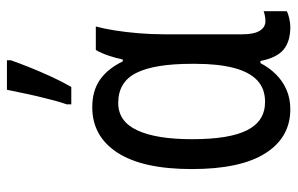

<svg xmlns="http://www.w3.org/2000/svg" viewBox="-168 -658 837 540"><g transform="rotate(-90 250.0 -388.5)"><path d="M233 -61Q270 -61 293.5 -83Q317 -105 328.5 -149Q340 -193 340 -257V-267Q340 -372 314.5 -423Q289 -474 230 -474Q178 -474 153 -420.5Q128 -367 128 -266Q128 -161 153.5 -111Q179 -61 233 -61ZM212 10Q133 10 88.5 -60Q44 -130 44 -267Q44 -405 90 -476Q136 -547 218 -547Q264 -547 295 -525.5Q326 -504 347 -461H352Q356 -480 363 -501Q370 -522 379 -537H445Q439 -515 434 -484Q429 -453 426 -416.5Q423 -380 423 -342V-126Q423 -92 433 -76Q443 -60 460 -60Q467 -60 475 -61.5Q483 -63 488 -65V0Q485 2 477 4.5Q469 7 460 8.5Q451 10 443 10Q403 10 380 -9Q357 -28 348 -74H342Q329 -49 310 -30Q291 -11 266.5 -0.5Q242 10 212 10ZM226 -619Q231 -632 237 -654.5Q243 -677 249 -702.5Q255 -728 259.5 -751Q264 -774 267 -787H350V-776Q342 -753 330 -723Q318 -693 304 -662.5Q290 -632 275 -606H226Z"/></g></svg>

Font: Noto Sans Display Condensed
Style: Regular
Weight: 400
Width: 3
Designer: Monotype Design Team
Foundry: Monotype Imaging Inc.
Version: Version 2.003